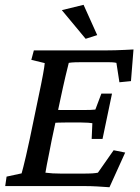

<svg xmlns="http://www.w3.org/2000/svg" viewBox="-20 -786 591 811"><path d="M442.4 4.9Q418 2.9 390.6 1.5Q363.3 0 340.8 0H2L7.8 -40L71.3 -53.7Q74.2 -63.5 78.6 -81.1Q83 -98.6 89.8 -127.4Q96.7 -156.2 105.5 -198.2L141.6 -372.1Q155.3 -436.5 161.6 -471.2Q168 -505.9 168.9 -519.5L112.3 -533.2L123 -573.2H431.6Q447.3 -573.2 466.3 -573.7Q485.4 -574.2 505.9 -575.2Q526.4 -576.2 543.9 -577.1L533.2 -443.4L484.4 -438.5L471.7 -520.5Q462.9 -522.5 453.1 -522.9Q443.4 -523.4 432.6 -523.4H331.1Q312.5 -523.4 297.9 -522.9Q283.2 -522.5 270.5 -520.5Q269.5 -516.6 265.6 -500.5Q261.7 -484.4 256.3 -462.4Q251 -440.4 246.1 -417.5Q241.2 -394.5 237.3 -377L198.2 -193.4Q194.3 -172.9 188.5 -143.6Q182.6 -114.3 177.7 -89.4Q172.9 -64.5 171.9 -56.6Q187.5 -54.7 202.6 -53.7Q217.8 -52.7 239.3 -52.7H324.2Q356.4 -52.7 370.6 -53.7Q384.8 -54.7 393.6 -56.6L460 -151.4L508.8 -141.6ZM367.2 -199.2 370.1 -265.6Q364.3 -266.6 352.5 -267.6Q340.8 -268.6 323.2 -268.6H256.8Q243.2 -268.6 227.5 -268.1Q211.9 -267.6 197.3 -266.6L210 -322.3Q223.6 -321.3 238.3 -321.3Q252.9 -321.3 266.6 -321.3H334Q350.6 -321.3 363.3 -321.8Q376 -322.3 382.8 -323.2L408.2 -390.6H453.1L413.1 -199.2ZM341.8 -622.1 241.2 -743.2 333 -765.6 390.6 -637.7Z"/></svg>

Font: Crimson Pro Medium
Style: Italic
Weight: 500
Italic angle: -12°
Designer: Jacques Le Bailly
Foundry: Baron von Fonthausen
Version: Version 1.003